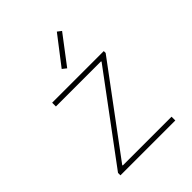

<svg xmlns="http://www.w3.org/2000/svg" viewBox="-212 -870 986 986"><g transform="rotate(-45 281.0 -376.5)"><path d="M82 0V-17.6L425.8 -480.5V-484.4H97.7V-511.7H472.7V-498L126 -31.2V-27.3H480.5V0ZM277.3 -582 254.9 -599.6 373 -752.9 394.5 -736.3Z"/></g></svg>

Font: Reddit Mono ExtraLight
Style: Regular
Weight: 250
Monospace: yes
Designer: Stephen Hutchings
Foundry: Reddit
Version: Version 1.014